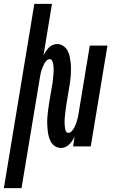

<svg xmlns="http://www.w3.org/2000/svg" viewBox="-68 -755 588 990"><path d="M-48 215 109 -735H200L156 -468Q161 -479 167.5 -489Q174 -499 182.5 -508Q191 -517 202.5 -522.5Q214 -528 226 -528Q243 -528 257 -519Q271 -510 279 -496.5Q287 -483 290.5 -467Q294 -451 296 -434.5Q298 -418 298 -401Q298 -384 297 -367Q296 -350 293.5 -333Q291 -316 288 -299L273 -209Q272 -201 271 -193.5Q270 -186 269 -178.5Q268 -171 267.5 -163.5Q267 -156 266 -148.5Q265 -141 265 -133.5Q265 -126 265 -119Q265 -112 266 -104.5Q267 -97 268 -90Q269 -83 273 -76.5Q277 -70 284 -70Q295 -70 303 -79.5Q311 -89 316 -99Q321 -109 324.5 -119Q328 -129 331 -139.5Q334 -150 335.5 -160Q337 -170 339 -181L395 -520H486L400 0H309L317 -52Q313 -41 306 -31Q299 -21 290.5 -12Q282 -3 270.5 2.5Q259 8 247 8Q230 8 216 -1Q202 -10 194.5 -23.5Q187 -37 183 -53Q179 -69 177.5 -85.5Q176 -102 175.5 -119Q175 -136 176.5 -153Q178 -170 180 -187Q182 -204 185 -221L200 -311Q202 -319 203 -326.5Q204 -334 204.5 -341.5Q205 -349 206 -356.5Q207 -364 207.5 -371.5Q208 -379 208.5 -386.5Q209 -394 208.5 -401Q208 -408 207.5 -415.5Q207 -423 205.5 -430Q204 -437 200 -443.5Q196 -450 189 -450Q178 -450 170 -440.5Q162 -431 157.5 -421Q153 -411 149 -401Q145 -391 142.5 -380.5Q140 -370 138.5 -360Q137 -350 135 -339L43 215Z"/></svg>

Font: Iosevka Semibold
Style: Italic
Weight: 600
Italic angle: -9°
Monospace: yes
Designer: Belleve Invis
Foundry: Belleve Invis
Version: Version 32.5.0; ttfautohint (v1.8.4)